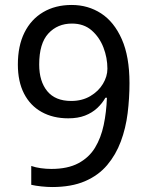

<svg xmlns="http://www.w3.org/2000/svg" viewBox="-20 -744 591 774"><path d="M190 10Q171 10 147 7.5Q123 5 106 1V-75Q123 -69 144.5 -66Q166 -63 187 -63Q253 -63 296 -86Q339 -109 363 -148.5Q387 -188 398 -240Q409 -292 411 -350H405Q392 -327 371.5 -308Q351 -289 322.5 -278Q294 -267 255 -267Q194 -267 148 -292.5Q102 -318 77 -366.5Q52 -415 52 -484Q52 -559 78.5 -612.5Q105 -666 154 -695Q203 -724 269 -724Q335 -724 387.5 -690Q440 -656 471 -586Q502 -516 502 -409Q502 -348 494.5 -287.5Q487 -227 467 -173.5Q447 -120 412 -78.5Q377 -37 322.5 -13.5Q268 10 190 10ZM267 -337Q311 -337 344 -356.5Q377 -376 395 -406Q413 -436 413 -467Q413 -511 397 -552.5Q381 -594 349.5 -621.5Q318 -649 270 -649Q212 -649 175 -609Q138 -569 138 -484Q138 -416 170.5 -376.5Q203 -337 267 -337Z"/></svg>

Font: ugurmukhi25
Style: Book
Weight: 400
Designer: Jelle Bosma - Monotype Design Team
Foundry: Monotype Imaging Inc.
Version: Version 2.003